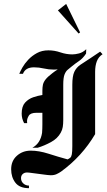

<svg xmlns="http://www.w3.org/2000/svg" viewBox="-20 -886 552 989"><path d="M385 -713.3 278.3 -832.5 320.8 -865.8 392.5 -719.2ZM146.7 -125Q188.3 -147.5 196.7 -201.7Q197.5 -212.5 197.9 -223.3Q198.3 -234.2 198.3 -245V-305H167.5Q137.5 -305 128.3 -290Q119.2 -275 119.2 -261.7Q119.2 -256.7 120 -251.7H104.2Q91.7 -275 91.7 -300.8Q91.7 -338.3 109.2 -357.5Q126.7 -376.7 151.2 -385Q175.8 -393.3 198.3 -396.7V-418.3Q198.3 -436.7 201.2 -450Q204.2 -463.3 215 -477.1Q225.8 -490.8 250 -509.2Q262.5 -519.2 277.5 -528.3Q267.5 -527.5 257.5 -527.5Q230.8 -527.5 205.8 -533.3Q180.8 -539.2 155 -539.2Q110.8 -539.2 98.3 -505.8H79.2Q84.2 -518.3 95.4 -538.3Q106.7 -558.3 125.4 -578.3Q144.2 -598.3 170 -612.5Q195.8 -626.7 229.2 -626.7Q260.8 -626.7 291.2 -616.2Q321.7 -605.8 352.5 -605.8Q367.5 -605.8 387.1 -610.8Q406.7 -615.8 424.2 -632.5L423.3 -610Q406.7 -585 387.5 -572.1Q368.3 -559.2 350 -544.2Q339.2 -535 329.2 -527.1Q319.2 -519.2 312.5 -502.5Q305.8 -485.8 305.8 -449.2V-331.7V-267.5Q305.8 -247.5 303.3 -232.1Q300.8 -216.7 293.3 -203.3Q276.7 -172.5 242.9 -154.2Q209.2 -135.8 174.2 -125ZM129.2 83.3Q80.8 83.3 59.2 55Q37.5 26.7 37.5 -14.2Q37.5 -57.5 67.1 -83.8Q96.7 -110 138.3 -110Q180.8 -110 230 -94.2Q279.2 -78.3 328.3 -65Q336.7 -69.2 342.1 -73.8Q347.5 -78.3 350 -91.2Q352.5 -104.2 352.5 -133.3V-449.2Q352.5 -494.2 362.9 -516.2Q373.3 -538.3 394.2 -552.5Q415 -566.7 447.5 -587.5L495.8 -620L508.3 -606.7Q487.5 -593.3 478.8 -570.4Q470 -547.5 470 -515.8V-195Q402.5 -80.8 295 -2.5Q284.2 5 271.7 10.8Q259.2 16.7 241.7 16.7Q232.5 16.7 224.2 15.4Q215.8 14.2 207.5 13.3L130.8 3.3Q123.3 2.5 119.2 2.5Q105.8 2.5 97.1 10.4Q88.3 18.3 88.3 31.7Q88.3 48.3 100.4 59.2Q112.5 70 129.2 70Z"/></svg>

Font: Manufacturing Consent
Style: Regular
Weight: 400
Version: Version 3.000; ttfautohint (v1.8.4.7-5d5b)